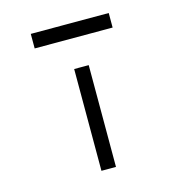

<svg xmlns="http://www.w3.org/2000/svg" viewBox="-94 -743 728 778"><g transform="rotate(-15 270.0 -354.0)"><path d="M104 -659H431V-598H104ZM237 -476H298V-49H237Z"/></g></svg>

Font: IBM 3270
Style: Regular
Weight: 400
Monospace: yes
Version: Version 2.3.1